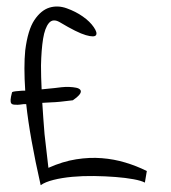

<svg xmlns="http://www.w3.org/2000/svg" viewBox="-20 -575 519 583"><path d="M16.6 -294.9Q17.6 -295.9 21.5 -296.9Q25.4 -297.9 38.1 -298.8Q44.9 -299.8 56.6 -299.8Q51.8 -373 56.6 -421.9Q64.5 -484.4 84.5 -514.2Q104.5 -543.9 129.9 -551.8Q155.3 -559.6 182.6 -549.8Q210 -540 231.4 -524.9Q252.9 -509.8 264.6 -492.7Q276.4 -475.6 271.5 -468.3Q266.6 -460.9 240.7 -468.3Q214.8 -475.6 161.1 -507.8Q140.6 -519.5 128.4 -504.9Q116.2 -490.2 110.8 -457Q105.5 -423.8 104.5 -376Q104.5 -341.8 106.4 -303.7Q123 -305.7 145.5 -307.6Q154.3 -308.6 166.5 -310.1Q178.7 -311.5 190.4 -311Q202.1 -310.5 211.4 -308.6Q220.7 -306.6 224.1 -301.8Q227.5 -296.9 222.7 -289.6Q217.8 -282.2 201.2 -270.5Q177.7 -267.6 163.1 -266.1Q148.4 -264.6 135.3 -264.2Q122.1 -263.7 108.4 -262.7Q111.3 -215.8 115.2 -168Q121.1 -113.3 127 -65.4Q170.9 -85 211.4 -91.3Q252 -97.7 289.1 -94.7Q326.2 -91.8 360.4 -81.5Q394.5 -71.3 425.8 -55.7L419.9 -20.5Q409.2 -26.4 385.3 -30.8Q361.3 -35.2 330.6 -37.6Q299.8 -40 265.6 -40.5Q231.4 -41 199.7 -38.1Q168 -35.2 142.6 -28.8Q117.2 -22.5 103.5 -12.7Q70.3 -159.2 59.6 -258.8Q56.6 -258.8 51.8 -258.8Q45.9 -257.8 40 -257.3Q34.2 -256.8 33.2 -256.8Q27.3 -256.8 22 -257.3Q16.6 -257.8 14.2 -261.2Q11.7 -264.6 12.2 -272.5Q12.7 -280.3 16.6 -294.9Z"/></svg>

Font: Annie Use Your Telescope
Style: Regular
Weight: 400
Designer: Kimberly Geswein
Foundry: Kimberly Geswein
Version: Version 1.002 2001